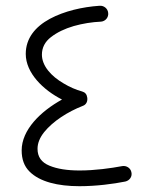

<svg xmlns="http://www.w3.org/2000/svg" viewBox="-20 -622 551 662"><path d="M353 -577.6C351.6 -592.8 337.9 -603.5 322.8 -602.1C264.2 -598.1 202.1 -584 151.9 -557.1C101.6 -529.8 68.8 -490.2 68.8 -436C68.8 -370.6 128.4 -312 193.8 -278.8C119.6 -237.8 54.7 -174.3 54.7 -103.5C54.7 -72.8 63.5 -48.8 81.5 -30.8C116.7 4.9 179.7 20 253.9 20C312 20 370.6 12.2 412.1 3.9C427.2 0.5 436.5 -13.7 433.1 -27.8C430.7 -42 416.5 -51.8 401.4 -49.3C362.8 -42 307.6 -34.2 254.4 -34.2C211.9 -34.2 177.2 -39.6 150.4 -50.8C123 -62 109.4 -81.1 109.4 -108.9C109.4 -128.4 117.2 -147.5 132.3 -166.5C162.6 -204.1 213.9 -236.8 265.1 -256.8C278.3 -261.2 282.7 -273.9 280.8 -285.6C279.3 -296.9 273.4 -303.7 263.2 -306.6C241.7 -312.5 220.2 -321.8 199.2 -334.5C156.2 -359.4 124.5 -395 124.5 -433.6C124.5 -457.5 134.8 -478 155.8 -494.1C176.8 -510.3 202.6 -522.9 234.4 -532.2C265.6 -541 296.9 -545.9 328.6 -547.4C343.8 -548.8 355 -562.5 353 -577.6Z"/></svg>

Font: Mikhak Light
Style: Regular
Weight: 300
Designer: Amin Abedi
Version: Version 3.2